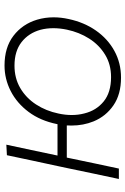

<svg xmlns="http://www.w3.org/2000/svg" viewBox="127 -672 554 848"><g transform="rotate(-90 404.0 -248.0)"><path d="M37.5 0Q49.5 -55.5 60.5 -108Q71.5 -160 84 -220.5L94.5 -270Q108 -333 119.5 -386Q130.5 -439 142.5 -494.5L189 -497Q177 -440.5 165.5 -387Q154 -333.5 141 -271H279.5L280 -273.5Q295 -347 333.8 -398.8Q372.5 -450.5 426 -477.8Q479.5 -505 538.5 -505Q618.5 -505 670 -465.5Q721.5 -426 741 -361.5Q751.5 -326 751.5 -288Q751.5 -256 744 -222Q729.5 -153.5 693 -101.2Q656.5 -49 603.2 -19.8Q550 9.5 485 9.5Q411.5 9.5 363 -23.8Q314.5 -57 292 -111.5Q273.5 -157 273.5 -209Q273.5 -219.5 274 -230H132L130 -220.5Q117.5 -160 106.5 -108Q95 -56 83.5 0ZM487.5 -34.5Q543.5 -34.5 586.5 -60.8Q629.5 -87 657.5 -131Q685.5 -175 697 -229.5Q703.5 -261 703.5 -289.5Q703.5 -319.5 696.5 -346Q682 -398.5 642 -429.8Q602 -461 538 -461Q482.5 -461 439 -435.5Q395.5 -410 366.8 -366Q338 -322 326.5 -266.5Q320 -236.5 320 -208.5Q320 -179 327 -152.5Q340 -99.5 380 -67Q420 -34.5 487.5 -34.5Z"/></g></svg>

Font: Heraclito ExtraLight
Style: Italic
Weight: 200
Italic angle: -12°
Designer: Kostas Bartsokas (font) & Cristiano Sobral (main changes)
Foundry: Kostas Bartsokas (font) & Cristiano Sobral (main changes)
Version: Version 1.00;July 8, 2020;FontCreator 13.0.0.2655 64-bit